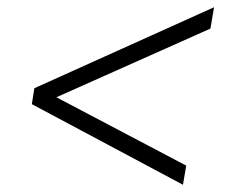

<svg xmlns="http://www.w3.org/2000/svg" viewBox="-20 -513 640 531"><path d="M75 -269 572 -493 562 -434 136 -244 495 -55 486 -2 68 -225Z"/></svg>

Font: Livvic Light
Style: Italic
Weight: 300
Italic angle: -10°
Designer: Jacques Le Bailly, Baron von Fonthausen
Version: Version 1.001; ttfautohint (v1.8.2)